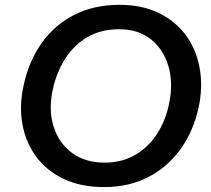

<svg xmlns="http://www.w3.org/2000/svg" viewBox="-20 -746 856 778"><path d="M402 12Q307.5 12 238.2 -21Q169 -54 126.8 -111Q84.5 -168 71 -241.8Q57.5 -315.5 75 -397Q96.5 -498 149.2 -572Q202 -646 281.8 -686.2Q361.5 -726.5 464 -726.5Q555.5 -726.5 623.8 -693.2Q692 -660 734 -602Q776 -544 789.2 -469.2Q802.5 -394.5 785 -311.5Q764.5 -216 712.5 -143Q660.5 -70 581.8 -29Q503 12 402 12ZM403.5 -87Q475 -87 528.8 -118.8Q582.5 -150.5 617 -204.5Q651.5 -258.5 665 -325.5Q682.5 -408 662.8 -476.8Q643 -545.5 591.8 -586.5Q540.5 -627.5 462.5 -627.5Q389 -627.5 334.2 -595.5Q279.5 -563.5 244 -507.8Q208.5 -452 193.5 -381.5Q176 -299 197.5 -232.2Q219 -165.5 272.2 -126.2Q325.5 -87 403.5 -87Z"/></svg>

Font: Commissioner Medium
Style: Italic
Weight: 500
Italic angle: -12°
Designer: Kostas Bartsokas
Foundry: Kostas Bartsokas
Version: Version 1.000; ttfautohint (v1.8.3)